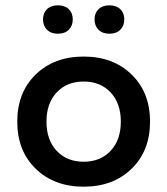

<svg xmlns="http://www.w3.org/2000/svg" viewBox="-20 -693 630 723"><path d="M475.5 -57.5Q406 10 295 10Q184 10 114.5 -57.5Q45 -125 45 -235Q45 -345 114.5 -412.5Q184 -480 295 -480Q406 -480 475.5 -412.5Q545 -345 545 -235Q545 -125 475.5 -57.5ZM193.5 -125Q232 -84 295 -84Q358 -84 396.5 -125Q435 -166 435 -235Q435 -304 396.5 -345Q358 -386 295 -386Q232 -386 193.5 -345Q155 -304 155 -235Q155 -166 193.5 -125ZM239 -581Q224 -566 198 -566Q172 -566 157 -581Q142 -596 142 -620Q142 -644 157 -658.5Q172 -673 198 -673Q224 -673 239 -658.5Q254 -644 254 -620Q254 -596 239 -581ZM433 -581Q418 -566 392 -566Q366 -566 351 -581Q336 -596 336 -620Q336 -644 351 -658.5Q366 -673 392 -673Q418 -673 433 -658.5Q448 -644 448 -620Q448 -596 433 -581Z"/></svg>

Font: Celebes SemiBold
Style: Regular
Weight: 600
Designer: Anugrah Pasau
Foundry: Lafontype
Version: Version 1.000